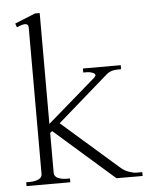

<svg xmlns="http://www.w3.org/2000/svg" viewBox="-52 -760 631 804"><g transform="rotate(-5 263.5 -358.5)"><path d="M515 -16V0H405L154 -220L145 -213V-45Q145 -30 160.5 -23Q176 -16 198 -16H211V0H27V-16H40Q63 -16 78.5 -23Q94 -30 94 -45V-661Q94 -676 79 -676Q68 -676 45 -666L39 -682L125 -717H145V-251L348 -427Q355 -433 355 -438Q355 -444 344 -448.5Q333 -453 320 -453H305V-470H464V-453H450Q419 -453 400 -435L188 -250L427 -41Q441 -29 459.5 -22.5Q478 -16 490 -16Z"/></g></svg>

Font: Taviraj ExtraLight
Style: Regular
Weight: 200
Designer: Katatrad Team
Foundry: CadsonDemak
Version: Version 1.030